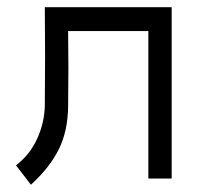

<svg xmlns="http://www.w3.org/2000/svg" viewBox="-20 -490 545 527"><path d="M167 -404.8Q168.5 -302.2 167 -200.2Q166.5 -130.9 141.6 -80.6Q116.7 -30.3 64.9 17.1L23.9 -36.1Q62.5 -65.9 82.3 -109.9Q102.1 -153.8 103 -200.2Q104.5 -335.4 103 -470.2H451.2V0H387.2V-404.8Z"/></svg>

Font: Kreadon
Style: Regular
Weight: 400
Designer: kohakuno
Foundry: StudioGnu
Version: Version 1.000;Glyphs 3.1.2 (3151)